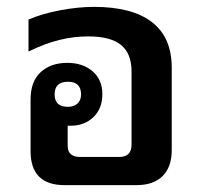

<svg xmlns="http://www.w3.org/2000/svg" viewBox="-20 -539 591 559"><path d="M168 0Q69 0 69 -99V-249Q69 -302 98.5 -329Q128 -356 176 -356Q221 -356 249.5 -331.5Q278 -307 278 -265Q278 -223 252 -198Q226 -173 186 -173Q181 -173 177 -173Q177 -167 177 -159V-115Q177 -82 213 -82H327Q363 -82 363 -118V-331Q363 -383 332.5 -408Q302 -433 237 -433Q194 -433 152 -422.5Q110 -412 63 -389V-482Q102 -499 154.5 -509Q207 -519 254 -519Q365 -519 422.5 -474.5Q480 -430 480 -342V-102Q480 -53 453.5 -26.5Q427 0 377 0ZM178 -228Q195 -228 205.5 -237.5Q216 -247 216 -264Q216 -301 178 -301Q139 -301 139 -264Q139 -228 178 -228Z"/></svg>

Font: Noto Sans Thai Looped UI Medium
Style: Regular
Weight: 500
Designer: Cadson Demak Team
Foundry: Cadson Demak Co., Ltd.
Version: Version 1.000; ttfautohint (v1.8.4.7-5d5b)